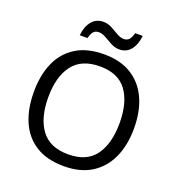

<svg xmlns="http://www.w3.org/2000/svg" viewBox="-160 -1044 1101 1186"><g transform="rotate(20 390.5 -451.5)"><path d="M720 -358Q720 -247 682.5 -164.5Q645 -82 572 -36Q499 10 391 10Q280 10 206.5 -36Q133 -82 97 -165Q61 -248 61 -359Q61 -469 97 -551Q133 -633 206.5 -679Q280 -725 392 -725Q499 -725 572 -679.5Q645 -634 682.5 -551.5Q720 -469 720 -358ZM156 -358Q156 -223 213 -145.5Q270 -68 391 -68Q513 -68 569 -145.5Q625 -223 625 -358Q625 -493 569 -569.5Q513 -646 392 -646Q271 -646 213.5 -569.5Q156 -493 156 -358ZM208 -784Q214 -843 242.5 -877.5Q271 -912 318 -912Q348 -912 374.5 -897.5Q401 -883 425 -869Q449 -855 470 -855Q493 -855 505.5 -869.5Q518 -884 525 -913H575Q569 -855 541 -820Q513 -785 466 -785Q438 -785 411.5 -799Q385 -813 360.5 -827.5Q336 -842 314 -842Q290 -842 278 -827.5Q266 -813 259 -784Z"/></g></svg>

Font: Noto Sans Batak
Style: Regular
Weight: 400
Designer: Monotype Design Team
Foundry: Monotype Imaging Inc.
Version: Version 2.002; ttfautohint (v1.8.4.7-5d5b)